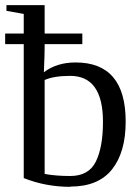

<svg xmlns="http://www.w3.org/2000/svg" viewBox="-22 -713 542 744"><path d="M251 10V11Q155 11 70 -23V-542H-2V-583H70V-659L3 -671V-693H151V-583H297V-542H151V-529Q151 -504 148 -433Q198 -471 271 -471Q465 -471 465 -242Q465 -123 412 -56.5Q359 10 251 10ZM250 -31Q322 -31 349.5 -87Q377 -143 377 -241Q377 -419 250 -419Q187 -419 151 -403V-39Q194 -31 250 -31Z"/></svg>

Font: Libra Serif Modern
Style: Regular
Weight: 400
Designer: Stefan Peev, Context Ltd
Foundry: Stefan Peev, Context Ltd
Version: Version 1.000